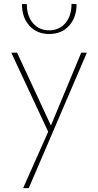

<svg xmlns="http://www.w3.org/2000/svg" viewBox="-20 -679 505 988"><path d="M233 -504Q170 -504 131.5 -546.5Q93 -589 93 -658H118Q118 -597 149.5 -560Q181 -523 233 -523Q285 -523 316.5 -560Q348 -597 348 -659L374 -658Q374 -589 335.5 -546.5Q297 -504 233 -504ZM398 -408H427L128 289H99L228 -1L38 -408H68L242 -33Z"/></svg>

Font: EauTestInfant Extralight
Style: Regular
Weight: 250
Designer: Christian Thalmann (Catharsis Fonts)
Version: Version 0.001;PS 000.001;hotconv 1.0.88;makeotf.lib2.5.64775